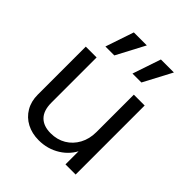

<svg xmlns="http://www.w3.org/2000/svg" viewBox="-207 -867 1003 1003"><g transform="rotate(45 294.5 -365.0)"><path d="M246 10Q196 10 157 -10.5Q118 -31 96 -68.5Q74 -106 74 -155V-510H154V-176Q154 -118 182.5 -89Q211 -60 264 -60Q312 -60 349 -82Q386 -104 407.5 -143.5Q429 -183 429 -234L442 -113Q417 -56 364 -23Q311 10 246 10ZM434 0V-120H429V-510H509V0ZM212 -583H146L199 -740H295ZM412 -583H346L399 -740H495Z"/></g></svg>

Font: Instrument Sans
Style: Regular
Weight: 400
Designer: Rodrigo Fuenzalida
Foundry: fragTYPE
Version: Version 1.000;gftools[0.9.28]